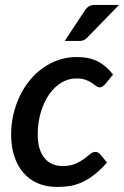

<svg xmlns="http://www.w3.org/2000/svg" viewBox="-20 -748 501 776"><path d="M412.5 -91Q387 -62.5 363.5 -43.8Q340 -25 316.2 -13.5Q292.5 -2 266.8 2.8Q241 7.5 210.5 7.5Q166 7.5 131.5 -7.8Q97 -23 73.5 -50.8Q50 -78.5 37.5 -117.5Q25 -156.5 25 -204Q25 -245 34 -284.5Q43 -324 59.5 -358.8Q76 -393.5 99.8 -422.8Q123.5 -452 153 -473Q182.5 -494 217 -505.8Q251.5 -517.5 290 -517.5Q341 -517.5 375.8 -499.5Q410.5 -481.5 437 -446.5L403 -405.5Q399 -401.5 394 -398.2Q389 -395 383 -395Q375.5 -395 368.5 -400.5Q361.5 -406 351.5 -412.8Q341.5 -419.5 326.5 -425.2Q311.5 -431 288 -431Q256.5 -431 228.2 -414Q200 -397 178.8 -366.8Q157.5 -336.5 145 -294.5Q132.5 -252.5 132.5 -203Q132.5 -144 158.8 -110.5Q185 -77 233 -77Q264 -77 284.5 -86Q305 -95 319.2 -105.5Q333.5 -116 344 -125Q354.5 -134 366 -134Q376.5 -134 385.5 -124L412.5 -91ZM461 -728 335 -598.5Q326.5 -589.5 319.2 -586Q312 -582.5 300.5 -582.5H241.5L321.5 -703.5Q329.5 -716 338.8 -722Q348 -728 365 -728Z"/></svg>

Font: Lato SemiBold
Style: Italic
Weight: 600
Italic angle: -7°
Designer: Lukasz Dziedzic with Adam Twardoch and Botio Nikoltchev
Foundry: tyPoland Lukasz Dziedzic
Version: Version 2.015; 2015-08-06; http://www.latofonts.com/